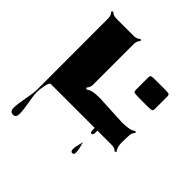

<svg xmlns="http://www.w3.org/2000/svg" viewBox="-266 -839 1348 1348"><g transform="rotate(45 408.0 -165.0)"><path d="M705.1 -369.1H635.3Q592.3 -369.1 583.7 -372.6Q575.2 -376 575.2 -397.5V-511.7Q575.2 -533.2 583.7 -536.6Q592.3 -540 635.3 -540H705.1Q748 -540 756.3 -536.6Q764.6 -533.2 764.6 -511.7V-397.5Q764.6 -376 756.3 -372.6Q748 -369.1 705.1 -369.1ZM768.1 -128.9 766.1 -65.4Q766.1 -12.2 787.6 9.3L777.3 19Q758.8 0 728.5 0H586.4Q586.9 6.8 586.9 18.1Q586.9 45.4 573.2 45.4Q559.6 45.4 559.6 14.6Q559.6 5.4 560.1 0H123Q111.3 0 102.8 42.2Q94.2 84.5 94.2 109.9Q94.2 135.3 106 200.9Q117.7 266.6 117.7 303.5Q117.7 340.3 88.9 340.3Q57.6 340.3 57.6 302.2Q57.6 264.2 70.8 196.5Q84 128.9 84 94.7L83.5 -610.8Q83.5 -640.6 64 -659.7L74.2 -669.9Q94.2 -650.4 123 -650.4H297.9Q327.6 -650.4 346.7 -669.9L356.9 -659.7Q337.4 -640.6 337.4 -610.8V-208Q337.4 -178.7 318.4 -159.7L328.6 -149.4Q353.5 -174.3 437.5 -174.3L668.9 -162.6Q752.4 -162.6 777.3 -187.5L787.6 -177.7Q768.1 -158.7 768.1 -128.9ZM556.6 212.9Q556.6 191.9 564.7 161.4Q572.8 130.9 573.2 128.4Q574.2 133.3 578.1 148.4Q582 163.6 584 171.9Q589.8 196.8 589.8 216.8Q589.8 236.8 573.2 236.8Q556.6 236.8 556.6 212.9Z"/></g></svg>

Font: Nosifer Caps
Style: Regular
Weight: 800
Version: Version 001.002